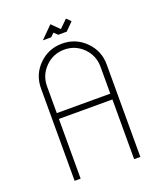

<svg xmlns="http://www.w3.org/2000/svg" viewBox="-143 -869 808 961"><g transform="rotate(-20 261.0 -389.0)"><path d="M305 -715H260L241 -733L222 -715H178L241 -778L282 -737L324 -778L346 -756ZM386 -616Q437 -565 437 -492V0H404V-318H119V0H87V-492Q87 -565 138 -616Q189 -667 262 -667Q335 -667 386 -616ZM404 -492Q404 -551 363 -593Q321 -635 262 -635Q203 -635 161 -593Q119 -551 119 -492V-349H404Z"/></g></svg>

Font: Zector
Style: Regular
Weight: 400
Designer: GGBot
Version: 0.72